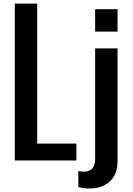

<svg xmlns="http://www.w3.org/2000/svg" viewBox="-20 -895 740 1071"><path d="M62.5 0V-875H187.5V-93.8H406.2V0ZM510.7 -843.8H635.7V-718.8H510.7ZM479.5 156.2Q438.5 156.2 417 147.9V59.1Q434.1 62.5 448.2 62.5Q510.7 62.5 510.7 -10.3V-625H635.7V3.4Q635.7 76.2 593.8 116.2Q551.8 156.2 479.5 156.2Z"/></svg>

Font: Oswald
Style: Book
Weight: 400
Designer: vernon adams
Foundry: vernon adams
Version: Version 1.000